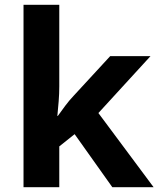

<svg xmlns="http://www.w3.org/2000/svg" viewBox="-20 -780 660 800"><path d="M227 -420Q227 -389 224.5 -358.5Q222 -328 219 -297H221Q236 -318 252 -339.5Q268 -361 286 -380L439 -546H607L390 -309L620 0H448L291 -221L227 -170V0H78V-760H227Z"/></svg>

Font: Noto Sans Balinese
Style: Bold
Weight: 700
Designer: Aditya Bayu, David Williams
Foundry: David Williams
Version: Version 2.005; ttfautohint (v1.8.4.7-5d5b)